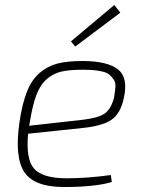

<svg xmlns="http://www.w3.org/2000/svg" viewBox="-20 -739 569 771"><path d="M282 -552 265 -573 439 -719 463 -688ZM425 -36 429 -8Q361 12 237 12Q118 12 78 -47.5Q38 -107 58 -247Q69 -323 88.5 -371.5Q108 -420 140 -447Q172 -474 211.5 -484Q251 -494 311 -494Q411 -494 453.5 -460.5Q496 -427 477 -344Q464 -283 427.5 -258Q391 -233 311 -225L93 -202Q83 -98 118 -60.5Q153 -23 248 -23Q328 -23 425 -36ZM97 -234 312 -258Q374 -265 400 -283Q426 -301 438 -347Q442 -372 443.5 -390Q445 -408 436 -420.5Q427 -433 417.5 -440.5Q408 -448 390 -452Q372 -456 354.5 -457.5Q337 -459 313 -459Q259 -459 226.5 -451.5Q194 -444 167.5 -421Q141 -398 125.5 -356Q110 -314 99 -244Z"/></svg>

Font: Exo 2.0 Extra Light
Style: Italic
Weight: 250
Italic angle: -8°
Designer: Natanael Gama
Version: Version 1.001;PS 001.001;hotconv 1.0.70;makeotf.lib2.5.58329